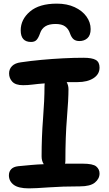

<svg xmlns="http://www.w3.org/2000/svg" viewBox="-20 -1026 598 1057"><path d="M139 11Q81 11 55 -9Q29 -29 29 -61Q29 -81 41.5 -94.5Q54 -108 80 -111Q121 -115 155 -118Q189 -121 221 -122Q209 -140 209 -165Q209 -272 217 -373.5Q225 -475 225 -552Q225 -561 226 -567Q187 -564 160 -560.5Q133 -557 107 -557Q66 -557 48 -576Q30 -595 30 -622Q30 -646 46.5 -662.5Q63 -679 95 -683Q149 -691 209 -696.5Q269 -702 328 -705Q387 -708 439 -708Q487 -708 507.5 -696Q528 -684 528 -654Q528 -617 494.5 -595.5Q461 -574 407 -574Q376 -574 347 -574Q357 -556 357 -535Q357 -479 348.5 -376.5Q340 -274 340 -141Q340 -132 338 -125Q360 -125 384 -125Q408 -125 435 -125Q492 -125 510 -109.5Q528 -94 528 -71Q528 -42 502.5 -21Q477 0 420 0Q323 0 248.5 5.5Q174 11 139 11ZM293 -1006Q349 -1006 391 -986.5Q433 -967 456 -935Q479 -903 479 -866Q479 -832 461.5 -816Q444 -800 417 -800Q397 -800 385 -810Q373 -820 365 -843Q357 -867 338.5 -880.5Q320 -894 286 -894Q250 -894 229.5 -881Q209 -868 201 -844Q192 -818 181.5 -806.5Q171 -795 151 -795Q94 -795 94 -859Q94 -919 145 -962.5Q196 -1006 293 -1006Z"/></svg>

Font: Shantell Sans Normal
Style: Regular
Weight: 600
Designer: Stephen Nixon, Anya Danilova, Shantell Martin
Foundry: Arrow Type
Version: Version 1.009;[a7da0bfa3]